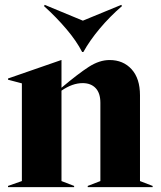

<svg xmlns="http://www.w3.org/2000/svg" viewBox="-20 -770 662 790"><path d="M13 -5 70 -25V-427L13 -442V-447L232 -523H233V-409Q302 -467 345.5 -495Q389 -523 431 -523Q487 -523 521.5 -485Q556 -447 556 -378V-25L608 -5V0H341V-5L393 -25V-347Q393 -387 373.5 -407.5Q354 -428 320 -428Q278 -428 233 -397V-25L285 -5V0H13ZM479 -750 482 -745Q432 -702 390.5 -652.5Q349 -603 323 -556H318Q295 -601 253.5 -650Q212 -699 161 -745L164 -750L321 -685Z"/></svg>

Font: Nyght Serif Bold
Style: Regular
Weight: 700
Designer: Maksym Kobuzan
Version: Version 0.410